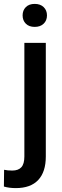

<svg xmlns="http://www.w3.org/2000/svg" viewBox="-65 -751 317 985"><path d="M113 -731Q142 -731 159 -714.5Q176 -698 176 -672Q176 -646 159 -629.5Q142 -613 113 -613Q84 -613 67.5 -629.5Q51 -646 51 -672Q51 -698 67.5 -714.5Q84 -731 113 -731ZM16 214Q-18 214 -45 206L-44 120Q-27 124 -2 124Q29 124 44.5 107Q60 90 60 52V-531H170V52Q170 131 131 172.5Q92 214 16 214Z"/></svg>

Font: Freesentation 6 SemiBold
Style: Regular
Weight: 600
Designer: glyphs from Roboto by Christian Robertson / Hangul glyphs from Noto Sans CJK(Source Han Sans) by Jang Soo-young and Kang
Foundry: PT&
Version: Version 2.001